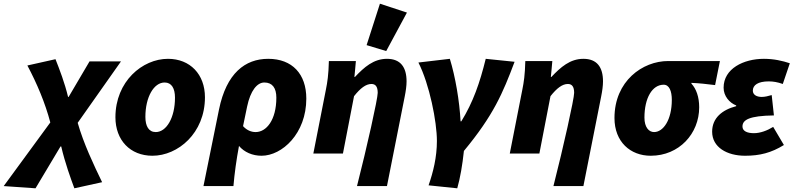

<svg xmlns="http://www.w3.org/2000/svg" viewBox="-110 -830 4292 1038"><path d="M82 188 217 -38H221C242 52 272 134 292 188L442 155C396 60 342 -54 310 -166L544 -498H374L261 -306H258C240 -382 212 -454 190 -510L38 -476C90 -378 134 -274 162 -168L-90 176Z M714 12C852 12 998 -110 998 -304C998 -428 918 -512 798 -512C660 -512 514 -390 514 -196C514 -72 594 12 714 12ZM732 -116C694 -116 676 -148 676 -198C676 -306 722 -384 780 -384C818 -384 836 -352 836 -302C836 -194 790 -116 732 -116Z M990 176H1152C1158 106 1168 34 1182 -41C1211 -7 1255 12 1304 12C1415 12 1546 -108 1546 -297C1546 -430 1470 -512 1340 -512C1215 -512 1114 -434 1074 -238ZM1272 -116C1248 -116 1224 -126 1204 -148L1226 -254C1244 -340 1280 -384 1319 -384C1362 -384 1384 -355 1384 -302C1384 -181 1330 -116 1272 -116Z M1820 176H1982L2078 -308C2084 -338 2088 -366 2088 -390C2088 -466 2056 -512 1982 -512C1910 -512 1859 -467 1809 -414H1806C1808 -439 1812 -470 1814 -500H1668C1666 -424 1660 -386 1652 -346L1584 0H1744L1804 -310C1838 -353 1868 -376 1898 -376C1920 -376 1932 -362 1932 -328C1932 -296 1874 -36 1820 176ZM1978 -554 2090 -762 1944 -810 1872 -586Z M2207 172 2362 188C2378 132 2390 62 2398 -14C2558 -207 2608 -326 2672 -496L2516 -512C2484 -382 2448 -278 2384 -174H2380C2374 -285 2352 -414 2322 -512L2152 -492C2212 -374 2252 -172 2252 -68C2252 20 2232 100 2207 172Z M2882 176H3044L3140 -308C3146 -338 3150 -366 3150 -390C3150 -466 3118 -512 3044 -512C2972 -512 2921 -467 2871 -414H2868C2870 -439 2874 -470 2876 -500H2730C2728 -424 2722 -386 2714 -346L2646 0H2806L2866 -310C2900 -353 2930 -376 2960 -376C2982 -376 2994 -362 2994 -328C2994 -296 2936 -36 2882 176Z M3408 12C3562 12 3670 -108 3670 -250C3670 -306 3654 -350 3628 -378V-382C3672 -380 3708 -376 3756 -370L3782 -500H3502C3364 -500 3212 -392 3212 -192C3212 -63 3298 12 3408 12ZM3426 -116C3398 -116 3374 -142 3374 -194C3374 -300 3416 -372 3478 -372C3508 -372 3522 -338 3522 -290C3522 -182 3476 -116 3426 -116Z M3918 12C3998 12 4060 -4 4128 -46L4070 -144C4038 -124 4000 -110 3966 -110C3928 -110 3904 -122 3904 -146C3904 -182 3940 -204 4074 -206L4062 -316C4042 -310 4024 -306 4008 -306C3980 -306 3960 -318 3960 -340C3960 -370 3988 -390 4046 -390C4070 -390 4094 -386 4122 -376L4160 -488C4121 -501 4074 -512 4020 -512C3910 -512 3802 -459 3802 -356C3802 -310 3834 -274 3870 -260V-256C3794 -236 3740 -192 3740 -118C3740 -34 3820 12 3918 12Z"/></svg>

Font: Source Sans Pro Black
Style: Italic
Weight: 900
Italic angle: -11°
Designer: Paul D. Hunt
Foundry: Adobe Systems Incorporated
Version: Version 3.006;hotconv 1.0.111;makeotfexe 2.5.65597